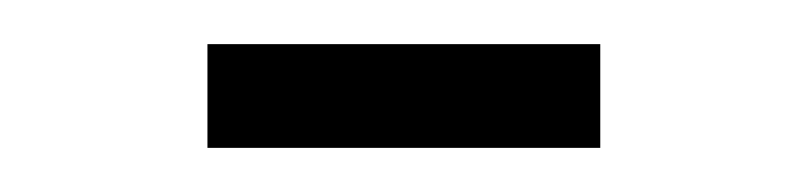

<svg xmlns="http://www.w3.org/2000/svg" viewBox="-20 -830 366 87"><path d="M74 -763V-810H252V-763Z"/></svg>

Font: Oswald Light
Style: Regular
Weight: 300
Designer: Vernon Adams
Foundry: Vernon Adams
Version: Version 4.103;gftools[0.9.33.dev8+g029e19f]